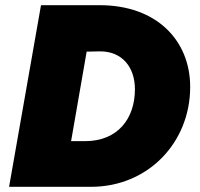

<svg xmlns="http://www.w3.org/2000/svg" viewBox="-20 -720 769 740"><path d="M15 0H331C550 0 713 -170 713 -385C713 -563 585 -700 364 -700H138ZM254 -176 314 -521 364 -522C449 -523 500 -463 500 -376C500 -263 434 -176 308 -176Z"/></svg>

Font: Fixel Display 20240404 Black
Style: Italic
Weight: 900
Italic angle: -10°
Designer: AlfaBravo + MacPaw
Foundry: Kyrylo Tkachov, Marchela Mozhyna, Serhii Makarenko, Maria Weinstein, Zakhar Kryvoshyya
Version: Version 1.211;Glyphs 3.2 (3225)